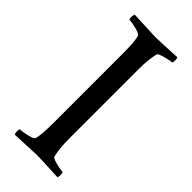

<svg xmlns="http://www.w3.org/2000/svg" viewBox="-212 -689 735 735"><g transform="rotate(45 155.5 -321.5)"><path d="M113.3 -510.7Q113.3 -571.3 106.4 -597.7Q103.5 -605.5 78.6 -611.8Q53.7 -618.2 41 -618.2Q37.1 -618.2 37.1 -630.9Q37.1 -642.6 41 -646.5Q153.3 -641.6 158.2 -641.6Q173.8 -641.6 271.5 -646.5Q273.4 -640.6 273.4 -631.8Q273.4 -618.2 269.5 -618.2Q259.8 -618.2 234.4 -611.3Q209 -604.5 207 -597.7Q198.2 -563.5 198.2 -506.8V-135.7Q198.2 -79.1 207 -44.9Q209 -38.1 234.4 -31.7Q259.8 -25.4 269.5 -25.4Q273.4 -25.4 273.4 -10.7Q273.4 -2.9 271.5 2.9Q173.8 -2 158.2 -2Q153.3 -2 41 2.9Q37.1 -1 37.1 -11.7Q37.1 -25.4 41 -25.4Q53.7 -25.4 78.6 -31.2Q103.5 -37.1 106.4 -44.9Q113.3 -71.3 113.3 -131.8Z"/></g></svg>

Font: Crimson Text
Style: Roman
Weight: 400
Version: Version 0.13